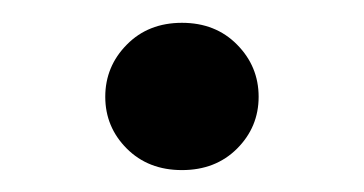

<svg xmlns="http://www.w3.org/2000/svg" viewBox="-20 -343 322 170"><path d="M189.9 -211.4Q170.9 -192.4 141.1 -192.4Q111.3 -192.4 92.3 -211.4Q73.2 -230.5 73.2 -257.3Q73.2 -284.2 92.3 -303.5Q111.3 -322.8 141.1 -322.8Q170.9 -322.8 189.9 -303.5Q209 -284.2 209 -257.3Q209 -230.5 189.9 -211.4Z"/></svg>

Font: Voltaire
Style: Regular
Weight: 400
Designer: Yvonne Schttler
Foundry: Yvonne Schttler
Version: Version 1.003